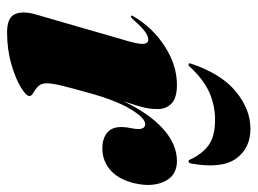

<svg xmlns="http://www.w3.org/2000/svg" viewBox="-110 -590 710 529"><g transform="rotate(90 244.5 -325.0)"><path d="M24 -331Q20.5 -331 25 -339Q55.5 -391 107.2 -424.5Q159 -458 213.5 -458Q249 -458 264.5 -443.2Q280 -428.5 280 -405Q280 -381.5 273.5 -358.5Q267 -335.5 258.5 -311Q293 -383 335.2 -420.5Q377.5 -458 423 -458Q461 -458 477.5 -427.5Q494 -397 487 -354Q478.5 -304 452 -278.2Q425.5 -252.5 388.5 -252.5Q362 -252.5 345.8 -265.2Q329.5 -278 329.5 -305Q329.5 -317.5 332.2 -329.5Q335 -341.5 335 -351.5Q335 -370.5 321.5 -370.5Q304.5 -370.5 280 -329.8Q255.5 -289 234.5 -212Q223.5 -172.5 216.2 -143.5Q209 -114.5 209 -99Q209 -83.5 217.8 -75.2Q226.5 -67 235.2 -62.2Q244 -57.5 244 -51.5Q244 -42.5 219.8 -27.8Q195.5 -13 155.5 -1.5Q115.5 10 69 10Q28 10 18.5 -11.5Q9 -33 19 -68L93 -324Q101.5 -353.5 100.2 -366.2Q99 -379 89 -379Q79.5 -379 67.2 -370.5Q55 -362 33 -337Q27.5 -331 24 -331ZM309 -563Q269 -563 233.2 -546.8Q197.5 -530.5 163.5 -493.5Q160.5 -490 157.5 -490Q152 -490 155 -497Q183 -580.5 232 -620.5Q281 -660.5 334 -660.5Q388.5 -660.5 416.8 -620.5Q445 -580.5 430 -497Q429 -490 423.5 -490Q420.5 -490 419.5 -493.5Q404.5 -526.5 380.2 -544.8Q356 -563 309 -563Z"/></g></svg>

Font: Fraunces 144pt Black
Style: Italic
Weight: 900
Italic angle: -16°
Version: Version 1.000;[0bf87f6ff]